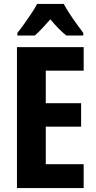

<svg xmlns="http://www.w3.org/2000/svg" viewBox="-20 -953 487 973"><path d="M404 0H66V-714H404V-595H212V-430H391V-311H212V-121H404ZM303 -933Q315 -911 331.5 -885.5Q348 -860 366.5 -834.5Q385 -809 402 -786V-773H316Q297 -788 276.5 -809Q256 -830 235 -855Q213 -830 193 -808.5Q173 -787 156 -773H68V-786Q84 -806 103 -832.5Q122 -859 140 -886Q158 -913 168 -933Z"/></svg>

Font: Noto Sans Display Condensed
Style: Bold
Weight: 700
Width: 3
Designer: Monotype Design Team
Foundry: Monotype Imaging Inc.
Version: Version 2.003